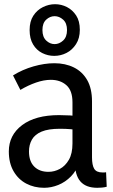

<svg xmlns="http://www.w3.org/2000/svg" viewBox="-20 -882 540 914"><path d="M336 -115 358 -111Q345 -70 318 -42.5Q291 -15 257.5 -1.5Q224 12 190 12Q143 12 105 -8Q67 -28 44.5 -67Q22 -106 22 -161Q22 -239 85.5 -286.5Q149 -334 261 -334Q286 -334 313.5 -332.5Q341 -331 364 -326V-261Q339 -265 316.5 -267Q294 -269 265 -269Q210 -269 178 -255.5Q146 -242 132 -217.5Q118 -193 118 -161Q118 -114 143 -89Q168 -64 211 -64Q239 -64 265 -78Q291 -92 308 -121.5Q325 -151 325 -199V-395Q325 -451 296 -476.5Q267 -502 222 -502Q189 -502 151.5 -489Q114 -476 77 -454L42 -523Q87 -551 139.5 -566Q192 -581 239 -581Q291 -581 331.5 -561Q372 -541 395 -501Q418 -461 418 -399V-133Q418 -96 428.5 -78.5Q439 -61 468 -61Q472 -61 476.5 -61Q481 -61 485 -62L488 7Q477 10 465 11Q453 12 443 12Q389 12 362.5 -18.5Q336 -49 336 -115ZM238 -616Q208 -616 181 -629.5Q154 -643 137.5 -670.5Q121 -698 121 -739Q121 -780 138.5 -807Q156 -834 184 -848Q212 -862 242 -862Q272 -862 298.5 -848.5Q325 -835 342.5 -808.5Q360 -782 360 -740Q360 -700 342 -672Q324 -644 296.5 -630Q269 -616 238 -616ZM240 -672Q262 -672 280.5 -689Q299 -706 299 -739Q299 -772 280.5 -788.5Q262 -805 240 -805Q218 -805 200 -788.5Q182 -772 182 -739Q182 -706 200 -689Q218 -672 240 -672Z"/></svg>

Font: Yaldevi Medium
Style: Regular
Weight: 500
Designer: Sol Matas, Rajitha Manaperi, Kosala Senevirathne
Foundry: Mooniak
Version: Version 1.100